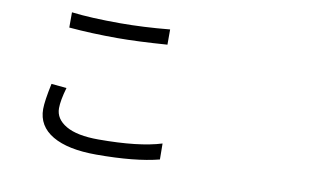

<svg xmlns="http://www.w3.org/2000/svg" viewBox="-74 -850 1649 1018"><g transform="rotate(10 750.0 -341.0)"><path d="M237.3 -619.1V-701.2Q341.8 -688.5 499 -688.5Q623 -688.5 765.6 -702.1V-620.1Q603.5 -608.4 499 -608.4Q361.3 -608.4 237.3 -619.1ZM196.3 -308.6 278.3 -300.8Q257.8 -230.5 257.8 -188.5Q257.8 -130.9 317.4 -96.2Q377 -61.5 492.2 -61.5Q709 -61.5 831.1 -99.6L832 -13.7Q704.1 19.5 494.1 19.5Q341.8 19.5 258.8 -29.3Q175.8 -78.1 175.8 -169.9Q175.8 -212.9 196.3 -308.6Z"/></g></svg>

Font: Bpmf Zihi Sans Regular
Style: Regular
Weight: 400
Foundry: But Ko
Version: Version 1.320